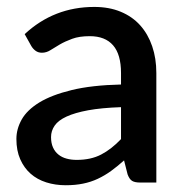

<svg xmlns="http://www.w3.org/2000/svg" viewBox="-20 -540 542 568"><path d="M338 -223Q280.5 -221 241 -213.8Q201.5 -206.5 177 -195.2Q152.5 -184 141.8 -168.5Q131 -153 131 -134.5Q131 -116.5 136.8 -103.8Q142.5 -91 152.8 -82.8Q163 -74.5 176.8 -70.8Q190.5 -67 207 -67Q249 -67 279.2 -82.8Q309.5 -98.5 338 -128.5ZM53 -439Q139.5 -519.5 259 -519.5Q303 -519.5 337.2 -505.2Q371.5 -491 394.8 -465Q418 -439 430.2 -403.2Q442.5 -367.5 442.5 -324V0H394.5Q379 0 371 -4.8Q363 -9.5 357.5 -24L347 -65.5Q327.5 -48 308.5 -34.2Q289.5 -20.5 269.2 -11Q249 -1.5 225.8 3.2Q202.5 8 174.5 8Q143.5 8 116.8 -0.5Q90 -9 70.5 -26.2Q51 -43.5 39.8 -69Q28.5 -94.5 28.5 -129Q28.5 -158.5 44.2 -186.5Q60 -214.5 96.2 -236.8Q132.5 -259 191.8 -273.5Q251 -288 338 -290V-324Q338 -379 314.5 -406Q291 -433 245.5 -433Q214.5 -433 193.5 -425.2Q172.5 -417.5 157 -408.5Q141.5 -399.5 129.5 -391.8Q117.5 -384 104 -384Q93 -384 85.2 -389.8Q77.5 -395.5 72.5 -404Z"/></svg>

Font: TypoPRO Lato
Style: Regular
Weight: 600
Designer: Lukasz Dziedzic with Adam Twardoch and Botio Nikoltchev
Foundry: tyPoland Lukasz Dziedzic
Version: Version 2.010; 2014-09-01; http://www.latofonts.com/